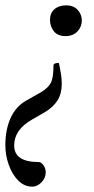

<svg xmlns="http://www.w3.org/2000/svg" viewBox="-61 -442 353 718"><path d="M184 -307Q155 -307 140.5 -325Q126 -343 126 -368Q126 -393 142.5 -407.5Q159 -422 187 -422Q214 -422 229.5 -405Q245 -388 245 -365Q245 -342 228.5 -324.5Q212 -307 184 -307ZM60 256Q30 256 7.5 233.5Q-15 211 -28 175Q-41 139 -41 101Q-41 42 -21 -1.5Q-1 -45 39 -67L92 -97Q119 -113 129 -132Q139 -151 139 -197Q139 -203 146 -205Q153 -207 155 -207Q160 -207 160 -203Q165 -179 167.5 -161.5Q170 -144 170 -129Q170 -92 154 -66.5Q138 -41 106 -22L59 5Q-8 43 -8 102Q-8 164 84 164Q93 164 101.5 176Q110 188 110 202Q110 224 94 240Q78 256 60 256Z"/></svg>

Font: Junicode Two Beta Condensed
Style: Italic
Weight: 400
Width: 3
Italic angle: -9°
Version: Version 1.053; ttfautohint (v1.8.4)